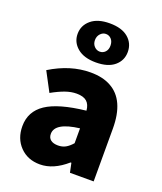

<svg xmlns="http://www.w3.org/2000/svg" viewBox="-161 -988 929 1104"><g transform="rotate(20 303.0 -436.0)"><path d="M47 -159Q47 -249 122.5 -299.5Q198 -350 363 -368Q360 -405 339.5 -423Q319 -441 277 -441Q244 -441 208.5 -428.5Q173 -416 128 -391L66 -508Q188 -583 311 -583Q386 -583 436 -555Q541 -498 541 -323V0H396L384 -57H379Q298 14 216 14Q141 14 94 -34.5Q47 -83 47 -159ZM363 -169V-260Q216 -242 216 -173Q216 -149 232 -136.5Q248 -124 277 -124Q303 -124 323 -135Q343 -146 363 -169ZM164 -766Q164 -818 204.5 -852Q245 -886 318 -886Q392 -886 431.5 -852.5Q471 -819 471 -766Q471 -714 431.5 -680.5Q392 -647 318 -647Q245 -647 204.5 -681Q164 -715 164 -766ZM365 -766Q365 -791 351.5 -806Q338 -821 318 -821Q299 -821 284.5 -805.5Q270 -790 270 -766Q270 -743 284.5 -728Q299 -713 318 -713Q338 -713 351.5 -727.5Q365 -742 365 -766Z"/></g></svg>

Font: Merged Yaku Han JP Black
Style: Regular
Weight: 900
Designer: Ryoko NISHIZUKA 西塚涼子 (kana, bopomofo & ideographs); Paul D. Hunt (Latin, Greek & Cyrillic); Sandoll Communications 산돌커뮤니
Foundry: Adobe
Version: Version 2.004